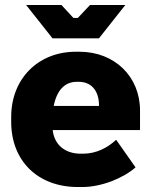

<svg xmlns="http://www.w3.org/2000/svg" viewBox="-20 -740 604 772"><path d="M191 -586H378L484 -720H342L293 -668H275L227 -720H85ZM293 12H311C387 12 475 -23 525 -67L447 -178C414 -147 368 -122 314 -122H305C242 -122 199 -157 192 -216V-217H543V-296C543 -432 441 -532 299 -532H285C133 -532 25 -423 25 -270V-250C25 -93 132 12 293 12ZM196 -314C208 -376 240 -411 288 -411H297C345 -411 377 -378 378 -319V-314Z"/></svg>

Font: Fixel Text ExtraBold
Style: Regular
Weight: 800
Width: 4
Designer: AlfaBravo + MacPaw
Foundry: Kyrylo Tkachov, Marchela Mozhyna, Serhii Makarenko, Maria Weinstein, Zakhar Kryvoshyya
Version: Version 1.211